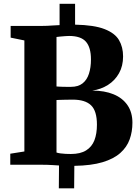

<svg xmlns="http://www.w3.org/2000/svg" viewBox="-20 -882 750 1028"><path d="M295 126.5 296 4Q279 3 264.2 2Q249.5 1 233.2 0.5Q217 0 197 0H35V-59L110.5 -71V-665.5L37 -680.5V-743H195Q214.5 -743 232 -743.8Q249.5 -744.5 266.2 -745.8Q283 -747 299 -747.5V-861.5H382V-750Q484 -748 539.8 -726.2Q595.5 -704.5 617.2 -667.2Q639 -630 639 -580Q639 -528.5 617.2 -489.8Q595.5 -451 558 -427.2Q520.5 -403.5 474 -397Q539.5 -397 587.8 -377.2Q636 -357.5 662.5 -319Q689 -280.5 689 -225Q689 -177 674.2 -135.8Q659.5 -94.5 624.2 -63Q589 -31.5 529 -13.5Q469 4.5 378 6L377 126.5ZM359.5 -57.5Q410.5 -57.5 441.2 -76.8Q472 -96 485.5 -131Q499 -166 499 -214.5Q499 -288 467.5 -318.2Q436 -348.5 369.5 -348.5Q359 -348.5 346.5 -348.2Q334 -348 321.8 -347.8Q309.5 -347.5 299.5 -347.2Q289.5 -347 282.5 -346.5V-65.5Q290 -62.5 303 -60.8Q316 -59 331.2 -58.2Q346.5 -57.5 359.5 -57.5ZM360 -417Q398.5 -417 422 -435.5Q445.5 -454 456.2 -487.2Q467 -520.5 467 -564Q467 -628 440 -658.8Q413 -689.5 350 -689.5Q342.5 -689.5 328.8 -688.5Q315 -687.5 302 -686.2Q289 -685 282.5 -684V-419Q289.5 -418.5 299 -418Q308.5 -417.5 319 -417.2Q329.5 -417 340.2 -417Q351 -417 360 -417Z"/></svg>

Font: Merriweather 36pt Black
Style: Regular
Weight: 900
Version: Version 2.100